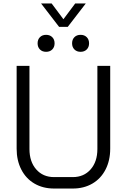

<svg xmlns="http://www.w3.org/2000/svg" viewBox="-20 -1080 732 1108"><path d="M76 -222V-700H150V-220Q150 -147 189 -102.5Q228 -58 292 -58H400Q464 -58 503 -102.5Q542 -147 542 -220V-700H616V-222Q616 -154 589 -101.5Q562 -49 513 -20.5Q464 8 400 8H292Q228 8 179 -20.5Q130 -49 103 -101.5Q76 -154 76 -222ZM217 -1060H278L346 -969L414 -1060H475L371 -925H321ZM197 -830Q197 -852 210.5 -865.5Q224 -879 246 -879Q268 -879 281.5 -865.5Q295 -852 295 -830Q295 -808 281.5 -794.5Q268 -781 246 -781Q224 -781 210.5 -794.5Q197 -808 197 -830ZM396 -830Q396 -852 409.5 -865.5Q423 -879 445 -879Q467 -879 480.5 -865.5Q494 -852 494 -830Q494 -808 480.5 -794.5Q467 -781 445 -781Q423 -781 409.5 -794.5Q396 -808 396 -830Z"/></svg>

Font: Stavian Regular
Style: Regular
Weight: 400
Version: Version 1.000; ttfautohint (v1.6)